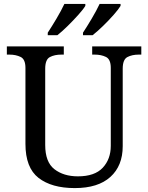

<svg xmlns="http://www.w3.org/2000/svg" viewBox="-20 -951 757 981"><path d="M362 10Q244 10 177 -42Q110 -94 110 -216V-604Q110 -648 85.5 -660Q61 -672 28 -672H15V-714H306V-672H293Q259 -672 235 -659.5Q211 -647 211 -600V-210Q211 -123 258 -86.5Q305 -50 378 -50Q464 -50 505 -94Q546 -138 546 -206V-604Q546 -648 521.5 -660Q497 -672 464 -672H451V-714H702V-672H689Q655 -672 631 -659.5Q607 -647 607 -600V-204Q607 -104 544 -47Q481 10 362 10ZM404 -784Q425 -816 449 -856.5Q473 -897 489 -931H596V-921Q586 -904 560.5 -875Q535 -846 505.5 -817.5Q476 -789 453 -771H404ZM224 -784Q245 -816 269 -856.5Q293 -897 309 -931H416V-921Q406 -904 380 -875Q354 -846 325 -817.5Q296 -789 273 -771H224Z"/></svg>

Font: Noto Serif Vithkuqi
Style: Regular
Weight: 400
Version: Version 1.005